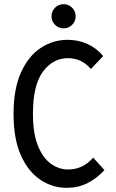

<svg xmlns="http://www.w3.org/2000/svg" viewBox="-20 -891 557 921"><path d="M45 -345Q45 -464 80.5 -543Q116 -622 175 -661Q234 -700 305 -700Q356 -700 400.5 -679.5Q445 -659 475 -622L416 -560Q372 -612 306 -612Q234 -612 186 -547.5Q138 -483 138 -345Q138 -252 161.5 -193Q185 -134 223.5 -106Q262 -78 307 -78Q378 -78 427 -135L481 -75Q443 -34 398.5 -12Q354 10 300 10Q231 10 173 -29Q115 -68 80 -146.5Q45 -225 45 -345ZM227 -813Q227 -837 244 -854Q261 -871 285 -871Q309 -871 326 -854Q343 -837 343 -813Q343 -789 326 -772Q309 -755 285 -755Q261 -755 244 -772Q227 -789 227 -813Z"/></svg>

Font: Radio Canada Condensed
Style: Regular
Weight: 400
Width: 3
Designer: Charles Daoud, Etienne Aubert Bonn, Alexandre Saumier Demers, Jacques Le Bailly
Foundry: Radio-Canada
Version: Version 2.104; ttfautohint (v1.8.4.7-5d5b);gftools[0.9.28.de